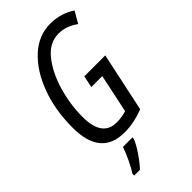

<svg xmlns="http://www.w3.org/2000/svg" viewBox="-287 -796 1089 1089"><g transform="rotate(-45 257.0 -252.0)"><path d="M227 10Q300 10 381 -21L457 -377H289L274 -306H362L313 -74Q276 -62 234 -62Q119 -62 119 -221Q119 -322 148.5 -421.5Q178 -521 231 -586.5Q284 -652 357 -652Q419 -652 474 -611L514 -680Q486 -700 447 -712.5Q408 -725 364 -725Q269 -725 195 -656.5Q121 -588 78.5 -473Q36 -358 36 -217Q36 10 227 10ZM91 221H137Q162 196 194 149Q226 102 237 71V61H161Q151 92 129.5 137Q108 182 91 207Z"/></g></svg>

Font: Noto Sans UI Condensed
Style: Italic
Weight: 400
Width: 3
Italic angle: -12°
Designer: Monotype Design Team
Foundry: Monotype Imaging Inc.
Version: Version 1.901